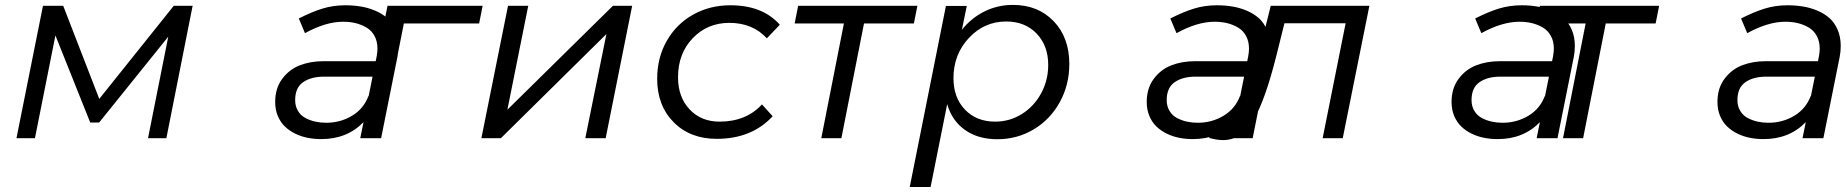

<svg xmlns="http://www.w3.org/2000/svg" viewBox="-20 -550 7344 764"><path d="M119 0H45.5L151 -527H231.5L375 -156.5L671.5 -527H746.5L642 0H569L649.5 -404L374.5 -62.5H339L200.5 -409Z M1496.5 0H1413.5L1426.5 -64Q1361 3.5 1258.5 3.5Q1231 3.5 1205 -1.5Q1179 -6.5 1155.2 -18Q1131.5 -29.5 1113.8 -46.5Q1096 -63.5 1085.5 -88.5Q1075 -113.5 1075 -144.5Q1075 -198.5 1102.8 -236Q1130.5 -273.5 1172.8 -290Q1215 -306.5 1267 -306.5H1475L1478.5 -324Q1482 -342.5 1482 -356Q1482 -385 1470.5 -406.5Q1459 -428 1439 -440Q1419 -452 1395.5 -457.8Q1372 -463.5 1345.5 -463.5Q1276 -463.5 1193.5 -418L1169 -476.5Q1220 -502.5 1263 -515.8Q1306 -529 1354 -529Q1386 -529 1415.2 -524.2Q1444.5 -519.5 1472.5 -507.8Q1500.5 -496 1520.8 -478Q1541 -460 1553.2 -431.8Q1565.5 -403.5 1565.5 -368Q1565.5 -343.5 1561.5 -324ZM1278 -61.5Q1334.5 -61.5 1381 -89.5Q1427.5 -117.5 1446.5 -169V-165.5L1462.5 -245H1269Q1218 -245 1186.2 -223Q1154.5 -201 1154.5 -151.5Q1154.5 -127 1165.8 -108.5Q1177 -90 1195.8 -80.2Q1214.5 -70.5 1235 -66Q1255.5 -61.5 1278 -61.5Z M1496.5 0H1416.5L1522 -527H1900.5L1886.5 -456.5H1587Z M1973 0H1895.5L2001.5 -527H2082L1999 -113.5L2419 -527H2495.5L2390 0H2309L2393 -414.5Z M2832 2.5Q2726 2.5 2660.5 -63.8Q2595 -130 2595 -236.5Q2595 -320.5 2633.2 -387.5Q2671.5 -454.5 2738 -491.8Q2804.5 -529 2886 -529Q3015 -529 3083 -451.5L3031.5 -397.5Q2975 -459 2882 -459Q2795 -459 2736.5 -398Q2678 -337 2678 -242.5Q2678 -164 2723.8 -115Q2769.5 -66 2843 -66Q2949 -66 3012 -134.5L3054.5 -87.5Q2971.5 2.5 2832 2.5Z M3328 0H3248L3338 -456.5H3142L3156 -527H3630.5L3616.5 -456.5H3418Z M4010.5 -530.5Q4110.5 -530.5 4172.8 -465.5Q4235 -400.5 4235 -295.5Q4235 -212.5 4197.2 -143.8Q4159.5 -75 4093.8 -35.5Q4028 4 3948.5 4Q3872 4 3820 -32.8Q3768 -69.5 3749 -135.5L3683 194H3600L3744 -526.5H3827L3807.5 -431.5Q3845 -478.5 3897.5 -504.5Q3950 -530.5 4010.5 -530.5ZM3984 -464.5Q3896.5 -464.5 3835.2 -398.8Q3774 -333 3774 -239Q3774 -161.5 3819.8 -113.8Q3865.5 -66 3940 -66Q3997.5 -66 4046 -96.2Q4094.5 -126.5 4122.8 -178.5Q4151 -230.5 4151 -291.5Q4151 -368.5 4104.8 -416.5Q4058.5 -464.5 3984 -464.5Z M4964.5 0H4881.5L4894.5 -64Q4829 3.5 4726.5 3.5Q4699 3.5 4673 -1.5Q4647 -6.5 4623.2 -18Q4599.5 -29.5 4581.8 -46.5Q4564 -63.5 4553.5 -88.5Q4543 -113.5 4543 -144.5Q4543 -198.5 4570.8 -236Q4598.5 -273.5 4640.8 -290Q4683 -306.5 4735 -306.5H4943L4946.5 -324Q4950 -342.5 4950 -356Q4950 -385 4938.5 -406.5Q4927 -428 4907 -440Q4887 -452 4863.5 -457.8Q4840 -463.5 4813.5 -463.5Q4744 -463.5 4661.5 -418L4637 -476.5Q4688 -502.5 4731 -515.8Q4774 -529 4822 -529Q4854 -529 4883.2 -524.2Q4912.5 -519.5 4940.5 -507.8Q4968.5 -496 4988.8 -478Q5009 -460 5021.2 -431.8Q5033.5 -403.5 5033.5 -368Q5033.5 -343.5 5029.5 -324ZM4746 -61.5Q4802.5 -61.5 4849 -89.5Q4895.5 -117.5 4914.5 -169V-165.5L4930.5 -245H4737Q4686 -245 4654.2 -223Q4622.5 -201 4622.5 -151.5Q4622.5 -127 4633.8 -108.5Q4645 -90 4663.8 -80.2Q4682.5 -70.5 4703 -66Q4723.5 -61.5 4746 -61.5Z M4791.5 -1 4810.5 -69Q4826 -65.5 4834.5 -65.5Q4861 -65.5 4882.8 -83Q4904.5 -100.5 4923 -138Q4941.5 -175.5 4956.8 -222Q4972 -268.5 4989.5 -338.5L5036.5 -527H5429L5323 0H5243L5334.5 -457.5H5091L5059.5 -331Q5015 -152.5 4968 -72.5Q4921 7.5 4846.5 7.5Q4824 7.5 4791.5 -1Z M6177.5 0H6094.5L6107.5 -64Q6042 3.5 5939.5 3.5Q5912 3.5 5886 -1.5Q5860 -6.5 5836.2 -18Q5812.5 -29.5 5794.8 -46.5Q5777 -63.5 5766.5 -88.5Q5756 -113.5 5756 -144.5Q5756 -198.5 5783.8 -236Q5811.5 -273.5 5853.8 -290Q5896 -306.5 5948 -306.5H6156L6159.5 -324Q6163 -342.5 6163 -356Q6163 -385 6151.5 -406.5Q6140 -428 6120 -440Q6100 -452 6076.5 -457.8Q6053 -463.5 6026.5 -463.5Q5957 -463.5 5874.5 -418L5850 -476.5Q5901 -502.5 5944 -515.8Q5987 -529 6035 -529Q6067 -529 6096.2 -524.2Q6125.5 -519.5 6153.5 -507.8Q6181.5 -496 6201.8 -478Q6222 -460 6234.2 -431.8Q6246.5 -403.5 6246.5 -368Q6246.5 -343.5 6242.5 -324ZM5959 -61.5Q6015.5 -61.5 6062 -89.5Q6108.5 -117.5 6127.5 -169V-165.5L6143.5 -245H5950Q5899 -245 5867.2 -223Q5835.5 -201 5835.5 -151.5Q5835.5 -127 5846.8 -108.5Q5858 -90 5876.8 -80.2Q5895.5 -70.5 5916 -66Q5936.5 -61.5 5959 -61.5Z M6279.5 0H6199.5L6289.5 -456.5H6093.5L6107.5 -527H6582L6568 -456.5H6369.5Z M7235.5 0H7152.5L7165.5 -64Q7100 3.5 6997.5 3.5Q6970 3.5 6944 -1.5Q6918 -6.5 6894.2 -18Q6870.5 -29.5 6852.8 -46.5Q6835 -63.5 6824.5 -88.5Q6814 -113.5 6814 -144.5Q6814 -198.5 6841.8 -236Q6869.5 -273.5 6911.8 -290Q6954 -306.5 7006 -306.5H7214L7217.5 -324Q7221 -342.5 7221 -356Q7221 -385 7209.5 -406.5Q7198 -428 7178 -440Q7158 -452 7134.5 -457.8Q7111 -463.5 7084.5 -463.5Q7015 -463.5 6932.5 -418L6908 -476.5Q6959 -502.5 7002 -515.8Q7045 -529 7093 -529Q7125 -529 7154.2 -524.2Q7183.5 -519.5 7211.5 -507.8Q7239.5 -496 7259.8 -478Q7280 -460 7292.2 -431.8Q7304.5 -403.5 7304.5 -368Q7304.5 -343.5 7300.5 -324ZM7017 -61.5Q7073.5 -61.5 7120 -89.5Q7166.5 -117.5 7185.5 -169V-165.5L7201.5 -245H7008Q6957 -245 6925.2 -223Q6893.5 -201 6893.5 -151.5Q6893.5 -127 6904.8 -108.5Q6916 -90 6934.8 -80.2Q6953.5 -70.5 6974 -66Q6994.5 -61.5 7017 -61.5Z"/></svg>

Font: Argentum Sans Light
Style: Italic
Weight: 300
Italic angle: -11.3°
Designer: Julieta Ulanovsky (font), Owen Earl (portions from Jones font), Cristiano Sobral (main changes and remaster)
Foundry: Julieta Ulanovsky (font), Owen Earl (portions from Jones font), Cristiano Sobral (main changes and remaster)
Version: Version 3.127